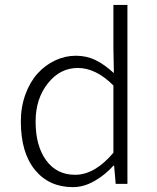

<svg xmlns="http://www.w3.org/2000/svg" viewBox="-20 -749 640 782"><path d="M276.9 13.2Q179.7 13.2 122.3 -57.1Q64.9 -127.4 64.9 -253.9Q64.9 -313.5 83.5 -364.5Q102.1 -415.5 133.1 -449.7Q164.1 -483.9 204.6 -502.9Q245.1 -522 289.1 -522Q332 -522 368.7 -504.4Q405.3 -486.8 443.8 -451.2L441.9 -553.2V-729H499V0H451.2L444.8 -74.2H441.9Q408.2 -36.6 364.7 -11.7Q321.3 13.2 276.9 13.2ZM286.1 -37.1Q366.2 -37.1 441.9 -127V-400.9Q370.6 -472.2 296.9 -472.2Q224.6 -472.2 174.8 -409.4Q125 -346.7 125 -253.9Q125 -154.8 168 -95.9Q210.9 -37.1 286.1 -37.1Z"/></svg>

Font: Office Code Pro Light
Style: Regular
Weight: 300
Designer: Nathan Rutzky & Paul D. Hunt
Foundry: Adobe Systems Incorporated
Version: Version 1.004;PS 001.004;hotconv 1.0.70;makeotf.lib2.5.58329